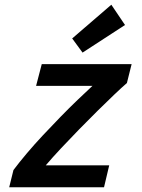

<svg xmlns="http://www.w3.org/2000/svg" viewBox="-20 -794 600 814"><path d="M19 0 37 -73Q61 -105 93 -143Q125 -181 162 -220.5Q199 -260 236.5 -298.5Q274 -337 309 -370.5Q344 -404 372 -430H133L157 -522H538L518 -442Q497 -424 464.5 -393Q432 -362 393.5 -324Q355 -286 315 -245Q275 -204 238.5 -165Q202 -126 174 -93H443L421 0ZM330 -571 286 -631 452 -774 510 -688Z"/></svg>

Font: Ubuntu Sans Mono Medium
Style: Italic
Weight: 500
Italic angle: -13.5°
Monospace: yes
Designer: Dalton Maag Ltd
Foundry: Dalton Maag Ltd
Version: Version 1.006